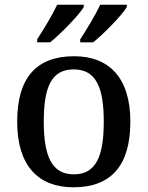

<svg xmlns="http://www.w3.org/2000/svg" viewBox="-20 -786 627 816"><path d="M321 -619V-606H376C421 -642 498 -721 519 -756V-766H406C385 -721 349 -662 321 -619ZM138 -619V-606H193C238 -642 315 -721 336 -756V-766H223C202 -721 166 -662 138 -619ZM292 10C451 10 534 -81 534 -269C534 -456 443 -547 295 -547C135 -547 53 -456 53 -269C53 -81 143 10 292 10ZM294 -45C200 -45 166 -122 166 -269C166 -417 199 -491 293 -491C387 -491 421 -417 421 -269C421 -122 388 -45 294 -45Z"/></svg>

Font: Noto Serif Ethiopic Medium
Style: Regular
Weight: 500
Designer: Monotype Design Team
Foundry: Monotype Imaging Inc.
Version: Version 2.102